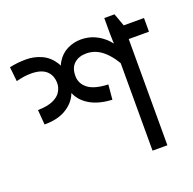

<svg xmlns="http://www.w3.org/2000/svg" viewBox="-131 -812 941 936"><g transform="rotate(-20 339.0 -344.0)"><path d="M687 -622V-551H582V0H505V-512L510 -532Q507 -549 506 -567Q505 -585 505 -607V-688H558L582 -622ZM361 -629Q400 -629 433 -614Q466 -599 492 -572Q518 -545 534 -509L530 -404Q499 -476 457 -516Q415 -556 363 -556Q324 -556 300 -534.5Q276 -513 276 -471Q276 -431 308.5 -405.5Q341 -380 413 -377L406 -300Q340 -304 297.5 -327Q255 -350 235 -387.5Q215 -425 215 -474Q215 -527 236 -561.5Q257 -596 290.5 -612.5Q324 -629 361 -629ZM77 -629Q119 -629 156.5 -612Q194 -595 218 -558Q242 -521 242 -461Q242 -420 222 -383Q202 -346 160.5 -323Q119 -300 54 -300L48 -377Q99 -378 128 -391.5Q157 -405 169 -426Q181 -447 181 -468Q181 -509 155 -532.5Q129 -556 76 -556Q58 -556 40.5 -553.5Q23 -551 -1 -545L-9 -620Q16 -625 35.5 -627Q55 -629 77 -629Z"/></g></svg>

Font: bangla25
Style: Book
Weight: 400
Designer: Jelle Bosma - Monotype Design Team
Foundry: Monotype Imaging Inc.
Version: Version 2.003